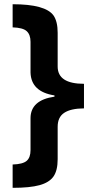

<svg xmlns="http://www.w3.org/2000/svg" viewBox="-20 -734 434 912"><path d="M125 -172.4Q125 -258.3 238.8 -274.9V-280.8Q127.9 -297.9 125 -389.2V-535.2Q125 -569.3 106.9 -585.9Q88.9 -602.5 40 -604V-713.9Q196.3 -713.9 234.4 -660.2Q253.9 -631.8 253.9 -578.1V-418Q253.9 -335.9 378.9 -335.9V-219.2Q316.4 -218.8 285.2 -198.2Q253.9 -177.7 253.9 -131.8V22Q253.9 76.2 233.9 104.5Q213.9 132.8 168 145.5Q122.1 158.2 40 158.2V47.4Q87.9 45.9 106.4 30.3Q125 14.6 125 -21Z"/></svg>

Font: OpenSansHebrew-Bold
Style: Bold
Weight: 700
Foundry: Ascender Corporation, Yanek Iontef
Version: Version 2.001;PS 002.001;hotconv 1.0.70;makeotf.lib2.5.58329